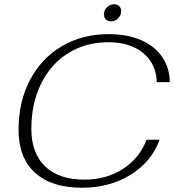

<svg xmlns="http://www.w3.org/2000/svg" viewBox="-20 -870 816 900"><path d="M67 -261Q67 -393 120.5 -495Q174 -597 270 -653.5Q366 -710 490 -710Q576 -710 640 -682.5Q704 -655 739.5 -604Q775 -553 776 -485H715Q712 -571 651 -621.5Q590 -672 488 -672Q382 -672 300 -621Q218 -570 172.5 -477.5Q127 -385 127 -266Q127 -152 191.5 -90Q256 -28 376 -28Q478 -28 556 -78Q634 -128 667 -215H728Q691 -112 592.5 -51Q494 10 365 10Q221 10 144 -60.5Q67 -131 67 -261ZM467 -802Q467 -822 481.5 -836Q496 -850 515 -850Q530 -850 539 -841Q548 -832 548 -818Q548 -799 534 -784.5Q520 -770 501 -770Q486 -770 476.5 -779Q467 -788 467 -802Z"/></svg>

Font: Fahkwang ExtraLight
Style: Italic
Weight: 275
Italic angle: -10°
Designer: Suppakit Chalermlarp | Katatrad Co.,Ltd.
Foundry: Cadson Demak Co.,Ltd.
Version: Version 1.000; ttfautohint (v1.6)